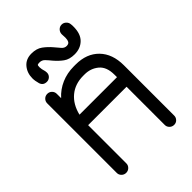

<svg xmlns="http://www.w3.org/2000/svg" viewBox="-205 -787 880 880"><g transform="rotate(-45 235.0 -347.0)"><path d="M115 -30Q115 -18 106 -9Q97 0 84 0Q71 0 62 -9Q53 -18 53 -30V-481Q53 -494 62 -503Q71 -512 84 -512Q97 -512 106 -503Q115 -494 115 -481V-453Q142 -483 179 -499Q216 -515 259 -515H271Q342 -515 383.5 -472.5Q425 -430 425 -356V-30Q425 -18 416.5 -9Q408 0 395 0Q382 0 373 -9Q364 -18 364 -30V-278H115ZM259 -454Q206 -454 170 -424Q134 -394 121 -340H364V-356Q364 -407 335.5 -430.5Q307 -454 268 -454ZM324 -658Q324 -671 333 -680.5Q342 -690 355 -690Q367 -690 376 -681.5Q385 -673 386 -662Q387 -657 387 -652.5Q387 -648 387 -644Q387 -598 363 -574.5Q339 -551 301 -551Q268 -551 247.5 -566Q227 -581 210 -601Q197 -617 186.5 -628Q176 -639 161 -639Q151 -639 148 -637Q145 -635 145 -623Q145 -617 146.5 -609.5Q148 -602 151 -592Q152 -588 152 -582Q152 -569 143 -560.5Q134 -552 122 -552Q99 -552 92 -573Q86 -594 86 -610Q86 -645 106.5 -669.5Q127 -694 163 -694Q196 -694 217 -678.5Q238 -663 255 -643Q268 -628 278 -616Q288 -604 302 -604Q316 -604 320.5 -613Q325 -622 325 -635Q325 -648 324 -658Z"/></g></svg>

Font: Libertine Sup Medium
Style: Regular
Weight: 500
Designer: Bastien Sozeau
Foundry: NBR — Bastien Sozeau
Version: Version 2.003; ttfautohint (v1.8.4.7-5d5b);gftools[0.9.33]